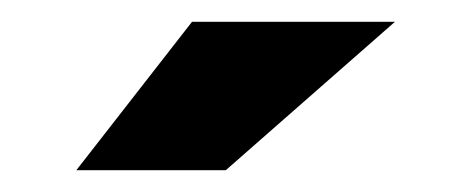

<svg xmlns="http://www.w3.org/2000/svg" viewBox="-20 -698 432 176"><path d="M156 -678H342L187 -542H50Z"/></svg>

Font: Blinker ExtraBold
Style: Regular
Weight: 800
Designer: Juergen Huber
Foundry: supertype
Version: Version 1.017;hotconv 1.0.117;makeotfexe 2.5.65602